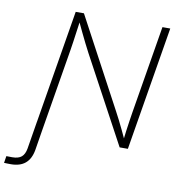

<svg xmlns="http://www.w3.org/2000/svg" viewBox="-178 -817 1032 1110"><g transform="rotate(10 338.0 -261.5)"><path d="M-80.1 204.1 -73.7 163.6Q-64.9 163.6 -55.4 163.8Q-45.9 164.1 -39.6 164.1Q-2.9 164.1 15.4 148.4Q33.7 132.8 39.6 98.1L65.9 -62.5H111.3L85 99.6Q75.7 152.8 44.4 179Q13.2 205.1 -40 205.1Q-49.3 205.1 -60.8 204.8Q-72.3 204.6 -80.1 204.1ZM55.7 0 176.3 -727.5H224.6L504.9 -203.6Q516.6 -182.1 529.8 -156Q543 -129.9 556.6 -101.3Q570.3 -72.8 584 -42.5L576.2 -41.5Q579.6 -71.3 583.5 -100.6Q587.4 -129.9 591.6 -157.5Q595.7 -185.1 599.6 -209.5L685.5 -727.5H731.4L610.8 0H562.5L290 -505.9Q276.9 -531.2 263.2 -558.1Q249.5 -585 234.9 -616Q220.2 -647 202.6 -684.1L210.9 -685.5Q205.6 -648.9 201.2 -616.9Q196.8 -585 192.9 -557.4Q189 -529.8 185.1 -506.3L101.1 0Z"/></g></svg>

Font: Inter 17pt ExtraLight
Style: Italic
Weight: 250
Italic angle: -9.3988°
Version: Version 4.001;git-66647c0bb